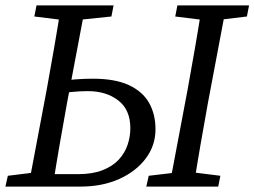

<svg xmlns="http://www.w3.org/2000/svg" viewBox="-23 -690 941 710"><path d="M124 0 133 -46H265Q319 -46 356 -60.5Q393 -75 415.5 -99Q438 -123 448.5 -153.5Q459 -184 459 -216Q459 -284 414.5 -318.5Q370 -353 302 -353Q273 -353 243 -350Q213 -347 184 -342L192 -389Q224 -394 256.5 -396.5Q289 -399 320 -399Q402 -399 453 -375.5Q504 -352 528 -310Q552 -268 552 -212Q552 -152 516 -104Q480 -56 417.5 -28Q355 0 275 0ZM82 0 150 -360Q164 -437 177.5 -515Q191 -593 203 -670H293L225 -310Q211 -233 197.5 -155Q184 -77 172 0ZM104 -629 112 -670H397L389 -629L244 -614H225ZM-3 0 6 -40 128 -55H134L124 0ZM518 0 527 -40 654 -55H672L792 -40L784 0ZM603 0 671 -360Q685 -437 698.5 -515Q712 -593 724 -670H814L746 -310Q732 -233 718.5 -155Q705 -77 693 0ZM625 -629 633 -670H898L890 -629L765 -614H746Z"/></svg>

Font: Source Serif 4
Style: Italic
Weight: 400
Italic angle: -12°
Designer: Frank Grießhammer
Foundry: Adobe Systems Incorporated
Version: Version 4.004;hotconv 1.0.116;makeotfexe 2.5.65601